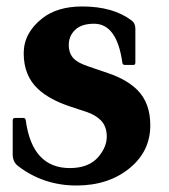

<svg xmlns="http://www.w3.org/2000/svg" viewBox="-20 -567 526 597"><path d="M217.8 9.8Q115.2 9.8 36.1 -50.8Q19.5 -63.5 19.5 -86.9V-192.9Q19.5 -200.2 26.9 -200.2H52.7Q59.1 -200.2 60.1 -192.9Q80.1 -44.4 197.3 -44.4Q257.3 -44.4 287.1 -80.6Q312 -110.8 312 -142.3Q312 -173.8 293.9 -192.4Q277.3 -209.5 249.5 -218.8L196.8 -236.3Q133.8 -257.3 98.6 -290Q53.7 -331.5 53.7 -401.4Q53.7 -464.8 111.8 -510.3Q158.7 -546.9 235.8 -546.9Q331.1 -546.9 389.2 -503.4Q400.9 -494.6 400.9 -478V-372.6Q400.9 -365.2 395.5 -365.2H367.7Q361.3 -365.2 360.4 -372.6Q343.3 -493.2 272.5 -493.2Q233.4 -493.2 213.6 -474.1Q193.8 -455.1 193.8 -427.2Q193.8 -399.4 210.9 -383.3Q223.6 -371.1 253.9 -360.8L319.3 -338.4Q375 -319.3 407.7 -286.6Q447.3 -246.6 447.3 -177.2Q447.3 -98.1 385.3 -45.9Q318.8 9.8 217.8 9.8Z"/></svg>

Font: Simply Serif
Style: Bold
Weight: 700
Designer: Wojciech Kalinowski "wmk69" (wmk69@o2.pl)
Foundry: Wojciech Kalinowski "wmk69" (wmk69@o2.pl)
Version: Version 1.0.0; 2022-02-18